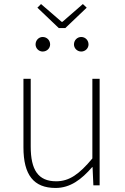

<svg xmlns="http://www.w3.org/2000/svg" viewBox="-20 -917 617 950"><path d="M255 13C328 13 383 -29 436 -90H438L442 0H473V-527H437V-133C372 -55 323 -20 258 -20C169 -20 132 -76 132 -192V-527H96V-188C96 -51 147 13 255 13ZM271 -778H303L409 -879L390 -897L289 -809H285L183 -897L165 -879ZM191 -662C212 -662 228 -678 228 -697C228 -718 212 -734 191 -734C172 -734 156 -718 156 -697C156 -678 172 -662 191 -662ZM382 -662C402 -662 418 -678 418 -697C418 -718 402 -734 382 -734C362 -734 346 -718 346 -697C346 -678 362 -662 382 -662Z"/></svg>

Font: Harano Aji Gothic ExtraLight
Style: Regular
Weight: 250
Foundry: Masamichi Hosoda
Version: HaranoAjiGothic-ExtraLight version 20230610;ttx 4.39.4